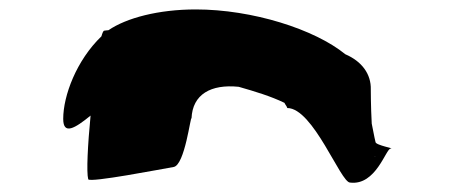

<svg xmlns="http://www.w3.org/2000/svg" viewBox="-20 -708 958 407"><path d="M114 -456C114 -421 139 -436 172 -463C166 -401 163 -343 167 -328C170 -320 324 -350 348 -354C372 -358 384 -464 386 -457C388 -508 427 -530 486 -524C521 -514 554 -504 583 -490C584 -487 588 -483 589 -479C644 -479 702 -321 722 -321C777 -314 798 -393 808 -393C819 -393 776 -400 776 -407C776 -407 773 -419 768 -446C766 -482 766 -518 766 -518C767 -551 747 -578 712 -593C647 -646 515 -688 395 -688C316 -688 248 -670 210 -644C206 -644 203 -643 201 -643C199 -643 197 -638 195 -631C142 -580 114 -505 114 -456ZM774 -377C775 -377 776 -376 775 -376C775 -376 774 -377 774 -377Z"/></svg>

Font: Ampere
Style: SCUltExt
Weight: 400
Version: Version 1